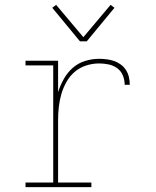

<svg xmlns="http://www.w3.org/2000/svg" viewBox="-20 -770 640 790"><path d="M85 0V-19H199V-501H85V-520H219V-391Q228 -419 242.5 -445Q257 -471 279 -490.5Q301 -510 329.5 -519Q358 -528 388 -528Q403 -528 419 -526Q435 -524 449.5 -519Q464 -514 477 -504.5Q490 -495 498.5 -481.5Q507 -468 510.5 -452.5Q514 -437 514 -421H493Q493 -441 485.5 -459.5Q478 -478 462 -489.5Q446 -501 426.5 -505Q407 -509 388 -509Q361 -509 334.5 -500.5Q308 -492 287.5 -474.5Q267 -457 253.5 -433Q240 -409 232.5 -383Q225 -357 222 -330Q219 -303 219 -276V-19H356V0ZM309 -600 195 -738 211 -750 323 -617 435 -750 451 -738 337 -600Z"/></svg>

Font: Iosevka Etoile Thin
Style: Regular
Weight: 100
Designer: Belleve Invis
Foundry: Belleve Invis
Version: Version 22.1.2; ttfautohint (v1.8.4)